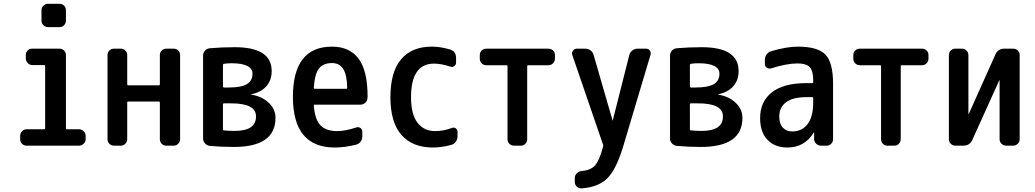

<svg xmlns="http://www.w3.org/2000/svg" viewBox="-20 -780 5540 1028"><path d="M237.3 -759.8H297.9Q312.5 -759.8 322.8 -750Q333 -740.2 333 -724.6V-669.9Q333 -655.3 323.2 -645Q313.5 -634.8 297.9 -634.8H237.3Q222.7 -634.8 212.4 -645Q202.1 -655.3 202.1 -669.9V-724.6Q202.1 -739.3 212.4 -749.5Q222.7 -759.8 237.3 -759.8ZM123 0Q108.4 0 98.1 -9.8Q87.9 -19.5 87.9 -35.2V-51.8Q87.9 -66.4 98.1 -77.1Q108.4 -87.9 123 -87.9H216.8Q221.7 -87.9 221.7 -91.8V-427.7Q221.7 -431.6 216.8 -431.6H153.3Q138.7 -431.6 128.4 -442.4Q118.2 -453.1 118.2 -467.8V-485.4Q118.2 -500 127.9 -509.8Q137.7 -519.5 153.3 -519.5H297.9Q312.5 -519.5 322.8 -509.8Q333 -500 333 -485.4V-91.8Q333 -87.9 337.9 -87.9H402.3Q417 -87.9 427.7 -77.6Q438.5 -67.4 438.5 -51.8V-35.2Q438.5 -20.5 427.7 -10.3Q417 0 402.3 0Z M590.8 0Q576.2 0 565.9 -9.8Q555.7 -19.5 555.7 -35.2V-485.4Q555.7 -500 565.9 -509.8Q576.2 -519.5 590.8 -519.5H626Q640.6 -519.5 650.9 -509.8Q661.1 -500 661.1 -485.4V-328.1Q661.1 -323.2 666 -323.2H831.1Q835.9 -323.2 835.9 -328.1V-485.4Q835.9 -500 846.2 -509.8Q856.4 -519.5 871.1 -519.5H909.2Q923.8 -519.5 934.1 -509.8Q944.3 -500 944.3 -485.4V-35.2Q944.3 -20.5 934.1 -10.3Q923.8 0 909.2 0H871.1Q856.4 0 846.2 -9.8Q835.9 -19.5 835.9 -35.2V-231.4Q835.9 -236.3 831.1 -236.3H666Q661.1 -236.3 661.1 -231.4V-35.2Q661.1 -20.5 650.9 -10.3Q640.6 0 626 0Z M1173.8 -221.7V-87.9Q1173.8 -82 1178.7 -82Q1204.1 -79.1 1236.3 -79.1Q1351.6 -79.1 1350.6 -157.2Q1350.6 -227.5 1214.8 -226.6H1178.7Q1173.8 -226.6 1173.8 -221.7ZM1173.8 -431.6V-317.4Q1173.8 -312.5 1178.7 -311.5H1204.1Q1271.5 -311.5 1301.8 -329.6Q1332 -347.7 1332 -384.8Q1332 -440.4 1221.7 -441.4Q1199.2 -441.4 1179.7 -438.5Q1173.8 -437.5 1173.8 -431.6ZM1102.5 1Q1087.9 -1 1077.6 -12.2Q1067.4 -23.4 1067.4 -38.1V-482.4Q1067.4 -497.1 1077.1 -508.3Q1086.9 -519.5 1101.6 -521.5Q1166 -527.3 1237.3 -527.3Q1435.5 -527.3 1434.6 -398.4Q1434.6 -350.6 1406.2 -318.4Q1377.9 -286.1 1326.2 -275.4Q1324.2 -275.4 1324.2 -274.4L1325.2 -273.4Q1381.8 -264.6 1418.5 -230Q1455.1 -195.3 1455.1 -149.4Q1455.1 6.8 1232.4 6.8Q1163.1 6.8 1102.5 1Z M1757.8 -442.4Q1710.9 -442.4 1688 -413.6Q1665 -384.8 1660.2 -309.6Q1660.2 -304.7 1665 -304.7H1835Q1838.9 -304.7 1838.9 -309.6Q1837.9 -379.9 1817.4 -411.1Q1796.9 -442.4 1757.8 -442.4ZM1772.5 9.8Q1548.8 9.8 1548.3 -260.3Q1547.9 -530.3 1757.8 -530.3Q1851.6 -530.3 1899.9 -465.8Q1948.2 -401.4 1948.2 -261.7Q1948.2 -260.7 1947.8 -258.3Q1947.3 -255.9 1947.3 -254.9Q1947.3 -240.2 1936 -230Q1924.8 -219.7 1910.2 -219.7H1665Q1660.2 -219.7 1660.2 -214.8Q1666 -139.6 1695.8 -108.9Q1725.6 -78.1 1785.2 -78.1Q1829.1 -78.1 1887.7 -97.7Q1899.4 -101.6 1909.7 -94.7Q1919.9 -87.9 1919.9 -75.2V-49.8Q1919.9 -34.2 1910.6 -21.5Q1901.4 -8.8 1884.8 -4.9Q1824.2 9.8 1772.5 9.8Z M2297.9 9.8Q2188.5 9.8 2129.4 -57.6Q2070.3 -125 2070.3 -259.8Q2070.3 -394.5 2127.4 -462.4Q2184.6 -530.3 2292 -530.3Q2337.9 -530.3 2387.7 -515.6Q2421.9 -505.9 2421.9 -469.7V-445.3Q2421.9 -432.6 2412.1 -425.8Q2402.3 -418.9 2389.6 -423.8Q2345.7 -438.5 2304.7 -439.5Q2180.7 -439.5 2180.7 -259.8Q2180.7 -168 2215.3 -123Q2250 -78.1 2309.6 -78.1Q2355.5 -78.1 2398.4 -94.7Q2409.2 -99.6 2419.4 -93.3Q2429.7 -86.9 2429.7 -75.2V-49.8Q2429.7 -34.2 2420.4 -21Q2411.1 -7.8 2394.5 -3.9Q2343.8 9.8 2297.9 9.8Z M2584 -430.7Q2569.3 -430.7 2559.1 -440.9Q2548.8 -451.2 2548.8 -465.8V-485.4Q2548.8 -500 2559.1 -509.8Q2569.3 -519.5 2584 -519.5H2916Q2930.7 -519.5 2940.9 -509.8Q2951.2 -500 2951.2 -485.4V-465.8Q2951.2 -451.2 2940.9 -440.9Q2930.7 -430.7 2916 -430.7H2807.6Q2802.7 -430.7 2802.7 -425.8V-35.2Q2802.7 -20.5 2793 -10.3Q2783.2 0 2767.6 0H2732.4Q2717.8 0 2707.5 -9.8Q2697.3 -19.5 2697.3 -35.2V-425.8Q2697.3 -430.7 2692.4 -430.7Z M3209 -4.9 3043.9 -486.3Q3040 -498 3047.9 -508.8Q3055.7 -519.5 3068.4 -519.5H3113.3Q3128.9 -519.5 3141.6 -510.3Q3154.3 -501 3158.2 -486.3L3259.8 -134.8H3260.7L3349.6 -486.3Q3353.5 -501 3366.2 -510.3Q3378.9 -519.5 3393.6 -519.5H3438.5Q3452.1 -519.5 3459.5 -509.3Q3466.8 -499 3462.9 -486.3L3316.4 4.9Q3279.3 127.9 3231 175.3Q3182.6 222.7 3092.8 228.5Q3079.1 229.5 3068.4 219.2Q3057.6 209 3057.6 195.3V172.9Q3057.6 158.2 3068.4 147.9Q3079.1 137.7 3093.8 135.7Q3142.6 131.8 3166 105.5Q3189.5 79.1 3209 4.9Q3210.9 0 3209 -4.9Z M3673.8 -221.7V-87.9Q3673.8 -82 3678.7 -82Q3704.1 -79.1 3736.3 -79.1Q3851.6 -79.1 3850.6 -157.2Q3850.6 -227.5 3714.8 -226.6H3678.7Q3673.8 -226.6 3673.8 -221.7ZM3673.8 -431.6V-317.4Q3673.8 -312.5 3678.7 -311.5H3704.1Q3771.5 -311.5 3801.8 -329.6Q3832 -347.7 3832 -384.8Q3832 -440.4 3721.7 -441.4Q3699.2 -441.4 3679.7 -438.5Q3673.8 -437.5 3673.8 -431.6ZM3602.5 1Q3587.9 -1 3577.6 -12.2Q3567.4 -23.4 3567.4 -38.1V-482.4Q3567.4 -497.1 3577.1 -508.3Q3586.9 -519.5 3601.6 -521.5Q3666 -527.3 3737.3 -527.3Q3935.5 -527.3 3934.6 -398.4Q3934.6 -350.6 3906.2 -318.4Q3877.9 -286.1 3826.2 -275.4Q3824.2 -275.4 3824.2 -274.4L3825.2 -273.4Q3881.8 -264.6 3918.5 -230Q3955.1 -195.3 3955.1 -149.4Q3955.1 6.8 3732.4 6.8Q3663.1 6.8 3602.5 1Z M4297.9 -259.8Q4224.6 -259.8 4188.5 -232.4Q4152.3 -205.1 4152.3 -155.3Q4152.3 -117.2 4171.4 -96.7Q4190.4 -76.2 4221.7 -76.2Q4273.4 -76.2 4303.7 -115.2Q4334 -154.3 4334 -232.4V-254.9Q4334 -259.8 4329.1 -259.8ZM4195.3 9.8Q4128.9 9.8 4089.4 -31.2Q4049.8 -72.3 4049.8 -147.5Q4049.8 -236.3 4112.8 -285.6Q4175.8 -335 4297.9 -335H4329.1Q4334 -335 4334 -339.8V-351.6Q4334 -400.4 4315.4 -420.4Q4296.9 -440.4 4250 -440.4Q4192.4 -440.4 4109.4 -414.1Q4097.7 -410.2 4086.4 -417Q4075.2 -423.8 4075.2 -436.5V-460Q4075.2 -475.6 4084.5 -488.8Q4093.8 -502 4109.4 -505.9Q4191.4 -530.3 4252 -530.3Q4358.4 -530.3 4399.4 -487.8Q4440.4 -445.3 4440.4 -332V-35.2Q4440.4 -20.5 4430.2 -10.3Q4419.9 0 4405.3 0H4376Q4361.3 0 4350.6 -9.8Q4339.8 -19.5 4338.9 -35.2V-69.3Q4338.9 -70.3 4337.9 -70.3Q4335.9 -70.3 4335.9 -69.3Q4288.1 9.8 4195.3 9.8Z M4584 -430.7Q4569.3 -430.7 4559.1 -440.9Q4548.8 -451.2 4548.8 -465.8V-485.4Q4548.8 -500 4559.1 -509.8Q4569.3 -519.5 4584 -519.5H4916Q4930.7 -519.5 4940.9 -509.8Q4951.2 -500 4951.2 -485.4V-465.8Q4951.2 -451.2 4940.9 -440.9Q4930.7 -430.7 4916 -430.7H4807.6Q4802.7 -430.7 4802.7 -425.8V-35.2Q4802.7 -20.5 4793 -10.3Q4783.2 0 4767.6 0H4732.4Q4717.8 0 4707.5 -9.8Q4697.3 -19.5 4697.3 -35.2V-425.8Q4697.3 -430.7 4692.4 -430.7Z M5095.7 0Q5081.1 0 5070.8 -9.8Q5060.5 -19.5 5060.5 -35.2V-485.4Q5060.5 -500 5070.8 -509.8Q5081.1 -519.5 5095.7 -519.5H5128.9Q5143.6 -519.5 5154.3 -509.8Q5165 -500 5165 -485.4V-169.9Q5165 -168.9 5166 -168.9Q5167 -168.9 5167 -169.9L5309.6 -488.3Q5323.2 -520.5 5360.4 -519.5H5404.3Q5418.9 -519.5 5429.2 -509.8Q5439.5 -500 5439.5 -485.4V-35.2Q5439.5 -20.5 5429.2 -10.3Q5418.9 0 5404.3 0H5368.2Q5353.5 0 5342.8 -9.8Q5332 -19.5 5332 -35.2V-349.6Q5332 -350.6 5331.1 -350.6Q5330.1 -350.6 5330.1 -349.6L5186.5 -32.2Q5172.9 0 5136.7 0Z"/></svg>

Font: Rounded-L Mgen+ 1m medium
Style: Regular
Weight: 500
Designer: [Source Han Sans]
Ryoko NISHIZUKA  (kana & ideographs); Paul D. Hunt (Latin, Greek & Cyrillic); Wenlong ZHANG  (bopomofo
Version: Version 1.059.20150602